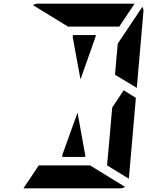

<svg xmlns="http://www.w3.org/2000/svg" viewBox="-20 -1020 856 1040"><path d="M610 -698 618 -784 751 -983Q758 -970 757 -959L721 -544L603 -615ZM650 -531 716 -490 678 -52 560 -124 561 -138 564 -170 576 -302 584 -396 588 -438ZM374 -818 375 -830H499L498 -822L416 -590ZM348 -876 159 -992Q170 -1000 184 -1000H390H514H709L626 -876H587H503H379ZM442 -178 441 -170H317L318 -182L400 -410ZM468 -124 657 -8Q646 0 632 0H426H302H107L190 -124H229H313H437Z"/></svg>

Font: DSEG14 Modern Mini
Style: Bold Italic
Weight: 700
Italic angle: -5°
Designer: Keshikan(Twitter:@keshinomi_88pro)
Version: Version 0.46